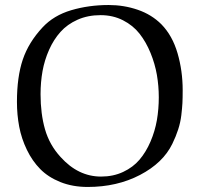

<svg xmlns="http://www.w3.org/2000/svg" viewBox="-20 -720 794 758"><path d="M46.9 -317.9Q46.9 -416 69.8 -484.4Q92.8 -552.7 147.9 -611.8Q191.9 -659.2 261.2 -679.7Q330.6 -700.2 409.2 -700.2Q469.2 -700.2 523.9 -681.4Q578.6 -662.6 617.2 -624Q660.6 -579.6 680.9 -510Q701.2 -440.4 701.2 -363.8Q701.2 -332.5 700.2 -313Q699.2 -293.5 695.8 -264.9Q692.4 -236.3 683.3 -208.5Q674.3 -180.7 660.2 -151.9Q623.5 -76.7 532.7 -29.3Q441.9 18.1 326.2 18.1Q266.6 18.1 218.5 -1.2Q170.4 -20.5 138.9 -52.5Q107.4 -84.5 86.2 -128.4Q64.9 -172.4 55.9 -219.5Q46.9 -266.6 46.9 -317.9ZM140.1 -348.1Q140.1 -271 157.7 -209.5Q175.3 -147.9 219.2 -100.1Q288.6 -22.9 378.9 -22.9Q427.2 -22.9 466.3 -41.3Q505.4 -59.6 531 -89.8Q556.6 -120.1 574.2 -161.1Q591.8 -202.1 599.4 -245.8Q606.9 -289.6 606.9 -335.9Q606.9 -380.4 599.4 -424.3Q591.8 -468.3 574.2 -511.2Q556.6 -554.2 531 -586.9Q505.4 -619.6 465.6 -639.9Q425.8 -660.2 377 -660.2Q326.7 -660.2 286.1 -642.1Q245.6 -624 218.8 -594Q191.9 -564 173.8 -523.4Q155.8 -482.9 147.9 -439.2Q140.1 -395.5 140.1 -348.1Z"/></svg>

Font: Aref Ruqaa
Style: Regular
Weight: 400
Designer: Abdoulla Aref
Version: Version 0.7